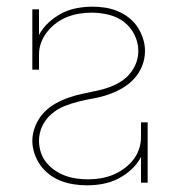

<svg xmlns="http://www.w3.org/2000/svg" viewBox="-20 -548 540 576"><path d="M241 8Q222 8 202 5Q182 2 163.5 -5Q145 -12 129 -24Q113 -36 101.5 -52Q90 -68 83.5 -87Q77 -106 77 -126Q77 -148 86 -170Q95 -192 110 -208.5Q125 -225 145 -236.5Q165 -248 187 -255.5Q209 -263 231.5 -267.5Q254 -272 276 -277Q298 -282 319.5 -291Q341 -300 358 -315Q375 -330 385 -351Q395 -372 395 -395Q395 -420 383.5 -443.5Q372 -467 351.5 -482.5Q331 -498 305.5 -504Q280 -510 255 -510Q236 -510 217.5 -507Q199 -504 181.5 -497Q164 -490 149 -479Q134 -468 122 -453Q110 -438 103.5 -420.5Q97 -403 97 -384V-339H77V-520H97V-443Q108 -464 126 -480.5Q144 -497 165 -508Q186 -519 210 -523.5Q234 -528 258 -528Q277 -528 296 -525Q315 -522 333 -514.5Q351 -507 366.5 -495Q382 -483 392.5 -467Q403 -451 409 -432.5Q415 -414 415 -395Q415 -372 406.5 -350.5Q398 -329 382.5 -312Q367 -295 347 -283.5Q327 -272 305.5 -264.5Q284 -257 261.5 -253Q239 -249 216.5 -243.5Q194 -238 173 -229.5Q152 -221 134.5 -206Q117 -191 107 -170Q97 -149 97 -126Q97 -108 102.5 -91Q108 -74 119 -60.5Q130 -47 144.5 -37Q159 -27 175.5 -21Q192 -15 209.5 -12.5Q227 -10 244 -10Q263 -10 281.5 -13Q300 -16 317.5 -23Q335 -30 350.5 -41Q366 -52 378 -66.5Q390 -81 396.5 -99Q403 -117 403 -136V-181H423V0H403V-77Q392 -56 374 -39.5Q356 -23 334.5 -12Q313 -1 289 3.5Q265 8 241 8Z"/></svg>

Font: Iosevka Curly Slab Thin
Style: Regular
Weight: 100
Monospace: yes
Designer: Belleve Invis
Foundry: Belleve Invis
Version: Version 22.1.2; ttfautohint (v1.8.4)